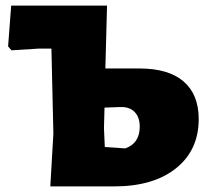

<svg xmlns="http://www.w3.org/2000/svg" viewBox="-20 -667 743 687"><path d="M160 0 171 -189 164 -493H117L21 -487L9 -501L20 -647H363L357 -422H479Q583 -422 637 -375.5Q691 -329 691 -241Q691 -130 610 -65Q529 0 388 0ZM352 -209 355 -141 428 -136Q480 -154 480 -214Q480 -247 462 -266Q444 -285 411 -284L354 -282Z"/></svg>

Font: Alegreya Sans SC Black
Style: Regular
Weight: 900
Designer: Juan Pablo del Peral
Foundry: Huerta Tipografica
Version: Version 2.007